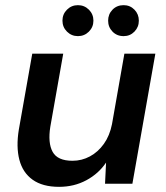

<svg xmlns="http://www.w3.org/2000/svg" viewBox="-20 -712 645 744"><path d="M209 12Q145 12 106.5 -15.5Q68 -43 55 -93Q42 -143 53 -210L105 -504H225L175 -221Q165 -158 184 -123.5Q203 -89 261 -89Q297 -89 328.5 -106Q360 -123 382.5 -154.5Q405 -186 414 -231L462 -504H582L493 0H387L391 -82Q362 -39 314.5 -13.5Q267 12 209 12ZM282 -572Q257 -572 239.5 -589.5Q222 -607 222 -632Q222 -657 239.5 -674.5Q257 -692 282 -692Q307 -692 324.5 -674.5Q342 -657 342 -632Q342 -607 324.5 -589.5Q307 -572 282 -572ZM459 -572Q433 -572 416 -589.5Q399 -607 399 -632Q399 -657 416 -674.5Q433 -692 459 -692Q484 -692 501 -674.5Q518 -657 518 -632Q518 -607 501 -589.5Q484 -572 459 -572Z"/></svg>

Font: DM Sans SemiBold
Style: Italic
Weight: 600
Italic angle: -10°
Designer: Colophon Foundry, Jonny Pinhorn
Foundry: Colophon Foundry
Version: Version 4.004;gftools[0.9.30]